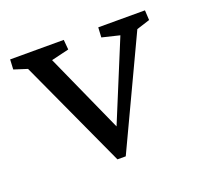

<svg xmlns="http://www.w3.org/2000/svg" viewBox="-74 -416 520 498"><g transform="rotate(-20 185.5 -166.5)"><path d="M171.9 2.9 34.2 -296.9 -2.4 -308.6 -1 -335.9H147L149.4 -308.6L100.6 -296.9L209.5 -54.7L189 -54.2L289.1 -296.9L240.7 -308.6L242.2 -335.9H371.1L372.6 -308.6L335.9 -296.9L194.8 2.9Z"/></g></svg>

Font: Lateef Light
Style: Regular
Weight: 300
Designer: SIL International
Foundry: SIL International
Version: Version 4.200